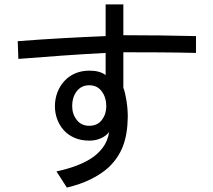

<svg xmlns="http://www.w3.org/2000/svg" viewBox="-20 -756 960 867"><path d="M60 -570Q163 -578 261.5 -583.5Q360 -589 457 -593V-736H537V-597Q618 -597 701 -596Q784 -595 865 -593V-517Q783 -519 701 -519.5Q619 -520 537 -520V-360Q541 -350 544.5 -335Q548 -320 551 -302Q554 -284 555.5 -265Q557 -246 557 -228Q556 -150 535 -95.5Q514 -41 469 1Q437 30 389.5 53.5Q342 77 282 91L235 18Q286 7 324 -7.5Q362 -22 389 -39Q421 -59 443.5 -88.5Q466 -118 473 -160Q459 -142 435.5 -131.5Q412 -121 383 -121Q346 -121 317 -133.5Q288 -146 268.5 -167.5Q249 -189 238.5 -217Q228 -245 228 -276Q228 -310 239.5 -339.5Q251 -369 271.5 -391Q292 -413 320.5 -425Q349 -437 384 -437Q431 -437 457 -417V-517Q361 -512 262 -505Q163 -498 63 -490ZM383 -371Q348 -371 327 -344.5Q306 -318 306 -276Q306 -241 326.5 -214.5Q347 -188 383 -188Q420 -188 440 -214.5Q460 -241 460 -276Q460 -316 439.5 -343.5Q419 -371 383 -371Z"/></svg>

Font: BM YEONSUNG
Style: Regular
Weight: 400
Designer: Bongjin Kim; Myungsoo Han; Jaehyun Keum; Jihee Min; Dokyung Lee; Chorong Kim; Jooyeon Kang; Sang-a Kim;
Foundry: Sandoll Communications Inc.
Version: Version 1.000;PS 1;hotconv 16.6.51;makeotf.lib2.5.65220